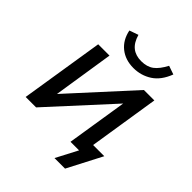

<svg xmlns="http://www.w3.org/2000/svg" viewBox="-231 -834 1093 1093"><g transform="rotate(45 316.0 -287.0)"><path d="M353 -550Q288 -550 243.5 -585.5Q199 -621 186 -685L240 -704Q254 -655 283 -632Q312 -609 357 -609Q403 -609 432.5 -631Q462 -653 488 -703L540 -685Q513 -614 463.5 -582Q414 -550 353 -550ZM36 0 116 -504H207L150 -138L484 -504H568L501 -78H591L483 130H398L466 0H397L455 -366L120 0Z"/></g></svg>

Font: Winston Medium
Style: Italic
Weight: 500
Italic angle: -9°
Designer: Original fonts by Vernon Adams / Changes by Cristiano Sobral
Foundry: Original fonts by Vernon Adams / Changes by Cristiano Sobral
Version: Version 2.503;July 17, 2020;FontCreator 13.0.0.2655 64-bit